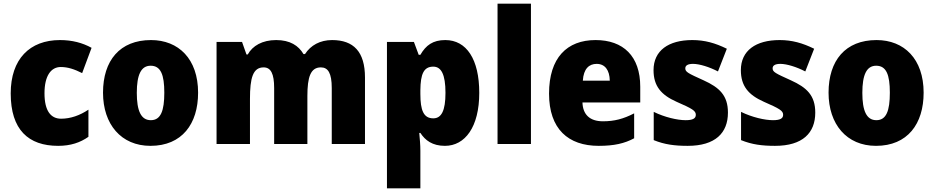

<svg xmlns="http://www.w3.org/2000/svg" viewBox="-20 -780 5063 1040"><path d="M295 10C363 10 415 -8 459 -39V-186C413 -155 362 -137 311 -137C256 -137 221 -178 221 -275C221 -369 256 -417 309 -417C348 -417 383 -405 425 -384L476 -521C427 -548 371 -563 305 -563C141 -563 38 -460 38 -274C38 -77 134 10 295 10Z M1053 -278C1053 -461 947 -563 798 -563C629 -563 538 -452 538 -278C538 -107 636 10 795 10C966 10 1053 -109 1053 -278ZM721 -277C721 -375 744 -424 796 -424C851 -424 870 -375 870 -278C870 -180 851 -129 797 -129C743 -129 721 -181 721 -277Z M1779 -563C1714 -563 1663 -535 1632 -487H1624C1597 -533 1551 -563 1476 -563C1401 -563 1348 -532 1322 -485H1315L1291 -553H1153V0H1334V-244C1334 -358 1350 -415 1408 -415C1447 -415 1465 -381 1465 -303V0H1645V-260C1645 -362 1662 -415 1718 -415C1757 -415 1777 -384 1777 -303V0H1957V-360C1957 -500 1895 -563 1779 -563Z M2392 -563C2325 -563 2287 -535 2257 -483H2248L2222 -553H2076V240H2257V37C2257 4 2254 -26 2251 -60H2257C2283 -20 2322 10 2390 10C2499 10 2576 -92 2576 -277C2576 -459 2507 -563 2392 -563ZM2327 -419C2370 -419 2393 -377 2393 -277C2393 -180 2371 -139 2327 -139C2274 -139 2257 -183 2257 -271V-292C2258 -379 2275 -419 2327 -419Z M2856 0V-760H2675V0Z M3206 -563C3051 -563 2954 -467 2954 -273C2954 -81 3058 10 3223 10C3307 10 3363 -3 3415 -31V-166C3357 -136 3308 -123 3246 -123C3173 -123 3137 -161 3135 -225H3448V-310C3448 -476 3356 -563 3206 -563ZM3212 -434C3257 -434 3282 -400 3283 -343H3137C3141 -408 3171 -434 3212 -434Z M3923 -170C3923 -263 3877 -306 3791 -345C3707 -383 3692 -390 3692 -410C3692 -426 3707 -434 3734 -434C3769 -434 3823 -417 3869 -393L3917 -516C3854 -547 3797 -563 3730 -563C3601 -563 3520 -506 3520 -400C3520 -314 3561 -266 3644 -229C3731 -191 3749 -180 3749 -158C3749 -138 3732 -129 3694 -129C3649 -129 3580 -145 3521 -174V-21C3580 3 3635 10 3705 10C3855 10 3923 -60 3923 -170Z M4396 -170C4396 -263 4350 -306 4264 -345C4180 -383 4165 -390 4165 -410C4165 -426 4180 -434 4207 -434C4242 -434 4296 -417 4342 -393L4390 -516C4327 -547 4270 -563 4203 -563C4074 -563 3993 -506 3993 -400C3993 -314 4034 -266 4117 -229C4204 -191 4222 -180 4222 -158C4222 -138 4205 -129 4167 -129C4122 -129 4053 -145 3994 -174V-21C4053 3 4108 10 4178 10C4328 10 4396 -60 4396 -170Z M4983 -278C4983 -461 4877 -563 4728 -563C4559 -563 4468 -452 4468 -278C4468 -107 4566 10 4725 10C4896 10 4983 -109 4983 -278ZM4651 -277C4651 -375 4674 -424 4726 -424C4781 -424 4800 -375 4800 -278C4800 -180 4781 -129 4727 -129C4673 -129 4651 -181 4651 -277Z"/></svg>

Font: Noto Sans Devanagari UI SemiCondensed Black
Style: Regular
Weight: 900
Width: 4
Designer: Jelle Bosma - Monotype Design Team
Foundry: Monotype Imaging Inc.
Version: Version 2.004